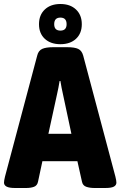

<svg xmlns="http://www.w3.org/2000/svg" viewBox="-25 -938 602 960"><path d="M51 2Q21 2 8 -5Q-5 -12 -5 -25Q-5 -34 0 -55L161 -660Q167 -685 186 -693.5Q205 -702 241 -702H311Q348 -702 366 -693.5Q384 -685 391 -660L552 -55Q557 -35 557 -25Q557 -12 544.5 -5Q532 2 501 2H448Q424 2 406.5 -4Q389 -10 385 -29L362 -132H187L165 -29Q161 -10 145 -4Q129 2 105 2ZM260 -466 217 -269H332L290 -466Q286 -482 283 -499Q280 -516 277 -533H273Q270 -516 267 -499Q264 -482 260 -466ZM277 -717Q228 -717 199 -744Q170 -771 170 -817Q170 -863 199 -890.5Q228 -918 277 -918Q326 -918 355 -890.5Q384 -863 384 -817Q384 -771 355 -744Q326 -717 277 -717ZM277 -785Q308 -785 308 -817Q308 -850 277 -850Q246 -850 246 -817Q246 -785 277 -785Z"/></svg>

Font: Asap Semi Condensed ExtraBold
Style: Regular
Weight: 800
Width: 4
Designer: Pablo Cosgaya
Foundry: Omnibus-Type
Version: Version 3.001; ttfautohint (v1.8.4.7-5d5b)